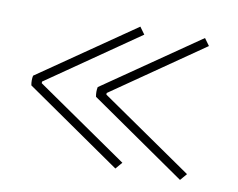

<svg xmlns="http://www.w3.org/2000/svg" viewBox="-57 -533 724 585"><g transform="rotate(10 305.5 -240.5)"><path d="M349 -438 333 -460 37 -256C35 -247 35 -236 37 -226L333 -21L351 -42L67 -238V-243ZM549 -438 533 -460 237 -256C235 -247 235 -236 237 -226L533 -21L551 -42L267 -238V-243Z"/></g></svg>

Font: Arima Koshi Thin
Style: Regular
Weight: 250
Designer: Joana Correia and Natanael Gama
Foundry: NDISCOVER
Version: Version 1.019;PS 001.019;hotconv 1.0.88;makeotf.lib2.5.64775